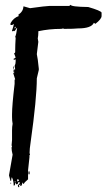

<svg xmlns="http://www.w3.org/2000/svg" viewBox="-20 -750 459 802"><path d="M275.4 -730Q275.4 -721.7 348.6 -720.7Q401.9 -705.1 404.3 -697.3V-683.1Q404.3 -670.4 378.4 -650.4L372.1 -654.8Q361.8 -631.3 305.7 -631.3Q290 -629.4 247.6 -629.4L243.2 -631.3Q239.3 -629.4 234.4 -629.4Q185.5 -629.4 140.1 -619.6V-612.8Q140.1 -601.6 137.7 -589.4L140.1 -575.2L133.8 -523.9Q137.7 -507.8 142.1 -462.9V-458L133.8 -422.9Q133.8 -339.4 107.9 -155.8Q103.5 -127.4 103.5 -111.3L105.5 -102.1L101.6 -99.6Q101.6 -97.2 103.5 -97.2Q103.5 -92.8 97.2 -38.6V-1Q80.1 13.2 80.1 17.6H75.7V13.2H73.2Q71.3 26.9 66.9 26.9H64.9V20Q59.6 24.9 58.6 24.9L60.5 29.3V31.7H56.2L54.2 22.5Q62.5 20 62.5 10.7H56.2Q56.2 20 47.9 20Q45.4 15.6 45.4 13.2H43.5Q43.5 24.9 39.1 24.9H37.1V22.5Q37.1 6.8 30.3 -8.3H28.3L26.4 5.9H23.9L17.6 -17.6L32.7 -104Q28.3 -120.6 28.3 -132.3Q28.3 -134.8 30.3 -139.2Q30.3 -141.6 28.3 -141.6L30.3 -165V-205.1Q30.3 -221.2 32.7 -232.9Q30.3 -245.1 30.3 -261.2V-272.9Q30.3 -309.1 41 -399.4V-416Q41 -418.5 43.5 -418.5L34.7 -446.3L39.1 -443.8V-448.7H34.7V-451.2H39.1V-455.6H34.7V-458L43.5 -460.4L41 -474.6Q45.4 -482.9 45.4 -493.2V-502.4L41 -500.5H37.1V-504.9Q40 -504.9 45.4 -509.8Q39.1 -525.4 39.1 -528.3Q43.5 -528.3 43.5 -533.2V-542.5Q43.5 -561 45.4 -591.8L43.5 -596.2Q47.9 -605 51.8 -633.8Q49.3 -633.8 41 -619.6Q39.1 -619.6 39.1 -622.1L34.7 -619.6H30.3V-622.1Q37.1 -643.1 37.1 -645.5V-650.4Q31.7 -645.5 30.3 -645.5H23.9V-652.8Q36.1 -675.3 58.6 -683.1L56.2 -688Q77.6 -702.6 77.6 -723.1H80.1Q82 -723.1 105.5 -715.8Q172.4 -725.1 185.1 -725.1H269ZM41 -633.8V-631.3Q45.4 -631.3 45.4 -636.2V-638.7Q41 -637.7 41 -633.8ZM34.7 -472.2H37.1V-462.9H34.7ZM99.1 -33.7H103.5V-22H99.1ZM51.8 -1V8.3Q56.2 5.9 58.6 5.9V3.4Q58.6 -1 54.2 -1ZM41 8.3V10.7H45.4V8.3ZM23.9 13.2H26.4V17.6H23.9Z"/></svg>

Font: Mister Brush
Style: Regular
Weight: 400
Designer: GGBotNet
Foundry: GGBotNet
Version: 1.00